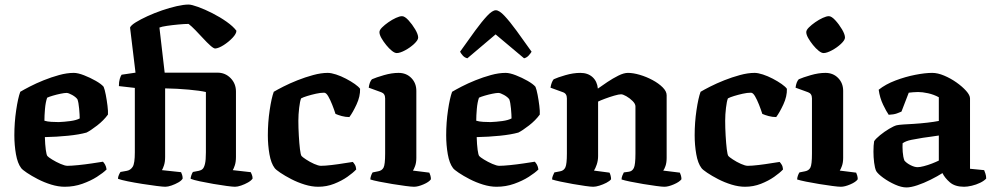

<svg xmlns="http://www.w3.org/2000/svg" viewBox="-20 -820 4367 843"><path d="M264 0Q236 0 205 -9.5Q174 -19 146 -33.5Q118 -48 98 -61.5Q78 -75 73 -82Q57 -103 50 -143Q43 -183 43 -226Q43 -282 51 -336Q59 -390 69 -417Q84 -426 111 -440Q138 -454 171.5 -467.5Q205 -481 239.5 -490.5Q274 -500 304 -500Q322 -500 349 -489.5Q376 -479 400.5 -465Q425 -451 435 -439Q440 -427 444.5 -403.5Q449 -380 452 -355.5Q455 -331 454 -317Q435 -291 406.5 -269Q378 -247 360 -238Q328 -229 278.5 -224Q229 -219 177 -218Q178 -185 181 -162.5Q184 -140 188 -135Q192 -130 209 -119.5Q226 -109 245.5 -100.5Q265 -92 276 -92Q293 -92 323 -95Q353 -98 383 -102.5Q413 -107 432 -110Q437 -105 441.5 -97Q446 -89 448 -76Q433 -61 405.5 -43.5Q378 -26 341.5 -13Q305 0 264 0ZM238 -284Q263 -285 289 -288.5Q315 -292 330 -300Q330 -315 327.5 -343Q325 -371 320 -384Q313 -394 297 -403Q281 -412 272 -412Q263 -412 246 -408.5Q229 -405 212 -400Q195 -395 187 -391Q180 -371 177.5 -341.5Q175 -312 175 -290Q188 -286 205.5 -285Q223 -284 238 -284Z M706 0Q696 0 668 -3.5Q640 -7 605 -12.5Q570 -18 540.5 -24Q511 -30 498 -35Q498 -43 502 -52Q506 -61 509 -65L537 -70Q553 -73 562.5 -87.5Q572 -102 572 -151V-434L502 -442Q502 -461 506 -474Q510 -487 514 -492L575 -501L551 -699Q555 -709 576 -722Q597 -735 627.5 -749Q658 -763 691.5 -774.5Q725 -786 756 -793Q787 -800 808 -800Q821 -800 850 -789.5Q879 -779 912.5 -762Q946 -745 975 -724.5Q1004 -704 1018 -685Q1018 -672 1001 -654Q984 -636 962 -622Q940 -608 925 -607Q918 -607 903.5 -620Q889 -633 872 -651.5Q855 -670 838 -687.5Q821 -705 808 -715Q791 -715 764 -712.5Q737 -710 713 -706.5Q689 -703 680 -699L703 -501H935Q969 -501 992.5 -477Q1016 -453 1016 -418V-131Q1016 -109 1011 -94Q1006 -79 1002 -73L1081 -64Q1083 -60 1086 -52.5Q1089 -45 1089 -36Q1083 -27 1069 -19Q1055 -11 1039 -5.5Q1023 0 1012 0Q1002 0 975.5 -3.5Q949 -7 917 -12.5Q885 -18 857 -24Q829 -30 817 -35Q817 -41 820 -50Q823 -59 827 -65L853 -70Q863 -72 869.5 -78Q876 -84 880 -100.5Q884 -117 884 -151V-416Q858 -422 808.5 -426.5Q759 -431 705 -432V-131Q705 -109 700 -94Q695 -79 691 -73L775 -64Q777 -60 779.5 -52.5Q782 -45 782 -36Q777 -27 763 -19Q749 -11 733 -5.5Q717 0 706 0Z M1377 0Q1349 0 1318 -9.5Q1287 -19 1259 -33.5Q1231 -48 1211 -61.5Q1191 -75 1186 -82Q1170 -103 1163 -143Q1156 -183 1156 -226Q1156 -282 1164 -336Q1172 -390 1182 -417Q1197 -426 1224.5 -440Q1252 -454 1286 -467.5Q1320 -481 1355 -490.5Q1390 -500 1419 -500Q1434 -500 1455.5 -493Q1477 -486 1499 -474.5Q1521 -463 1538 -451Q1555 -439 1561 -430Q1562 -397 1545.5 -361.5Q1529 -326 1514 -306Q1497 -306 1480.5 -310.5Q1464 -315 1453 -320Q1447 -339 1438.5 -360.5Q1430 -382 1421 -397.5Q1412 -413 1403 -413Q1387 -413 1367 -408.5Q1347 -404 1329 -398.5Q1311 -393 1302 -388Q1297 -376 1293.5 -346.5Q1290 -317 1290 -290Q1290 -259 1292 -224.5Q1294 -190 1297 -165Q1300 -140 1304 -135Q1307 -131 1323.5 -120Q1340 -109 1359 -100.5Q1378 -92 1389 -92Q1407 -92 1436.5 -95.5Q1466 -99 1493 -103.5Q1520 -108 1529 -109Q1533 -105 1538 -97Q1543 -89 1544 -76Q1530 -61 1505 -43.5Q1480 -26 1447 -13Q1414 0 1377 0Z M1798 0Q1787 0 1760.5 -3.5Q1734 -7 1703 -12Q1672 -17 1645 -22.5Q1618 -28 1606 -32Q1606 -39 1609 -48Q1612 -57 1616 -63L1641 -68Q1657 -71 1664 -84Q1671 -97 1671 -146V-388Q1671 -409 1654 -415L1599 -435Q1602 -460 1613 -472Q1631 -480 1665.5 -490Q1700 -500 1730 -500Q1764 -500 1786 -477.5Q1808 -455 1808 -421V-127Q1808 -106 1802.5 -91Q1797 -76 1793 -71L1865 -62Q1867 -58 1869.5 -50Q1872 -42 1872 -33Q1864 -21 1839.5 -10.5Q1815 0 1798 0ZM1722 -587Q1713 -587 1700.5 -597Q1688 -607 1675.5 -622.5Q1663 -638 1654.5 -653Q1646 -668 1646 -679Q1646 -688 1657.5 -699.5Q1669 -711 1685.5 -722.5Q1702 -734 1718.5 -741.5Q1735 -749 1745 -749Q1757 -749 1773.5 -731Q1790 -713 1803 -691Q1816 -669 1816 -655Q1816 -644 1798.5 -627.5Q1781 -611 1758.5 -599Q1736 -587 1722 -587Z M2160 0Q2132 0 2101 -9.5Q2070 -19 2042 -33.5Q2014 -48 1994 -61.5Q1974 -75 1969 -82Q1953 -103 1946 -143Q1939 -183 1939 -226Q1939 -282 1947 -336Q1955 -390 1965 -417Q1980 -426 2007 -440Q2034 -454 2067.5 -467.5Q2101 -481 2135.5 -490.5Q2170 -500 2200 -500Q2218 -500 2245 -489.5Q2272 -479 2296.5 -465Q2321 -451 2331 -439Q2336 -427 2340.5 -403.5Q2345 -380 2348 -355.5Q2351 -331 2350 -317Q2331 -291 2302.5 -269Q2274 -247 2256 -238Q2224 -229 2174.5 -224Q2125 -219 2073 -218Q2074 -185 2077 -162.5Q2080 -140 2084 -135Q2088 -130 2105 -119.5Q2122 -109 2141.5 -100.5Q2161 -92 2172 -92Q2189 -92 2219 -95Q2249 -98 2279 -102.5Q2309 -107 2328 -110Q2333 -105 2337.5 -97Q2342 -89 2344 -76Q2329 -61 2301.5 -43.5Q2274 -26 2237.5 -13Q2201 0 2160 0ZM2134 -284Q2159 -285 2185 -288.5Q2211 -292 2226 -300Q2226 -315 2223.5 -343Q2221 -371 2216 -384Q2209 -394 2193 -403Q2177 -412 2168 -412Q2159 -412 2142 -408.5Q2125 -405 2108 -400Q2091 -395 2083 -391Q2076 -371 2073.5 -341.5Q2071 -312 2071 -290Q2084 -286 2101.5 -285Q2119 -284 2134 -284ZM2032 -564Q2020 -567 2012 -576Q2004 -585 2000 -593Q2036 -644 2066 -685Q2096 -726 2119 -750.5Q2142 -775 2157 -775Q2172 -775 2195 -750.5Q2218 -726 2248 -685Q2278 -644 2314 -593Q2310 -586 2301.5 -576.5Q2293 -567 2281 -564L2156 -669Z M2585 0Q2574 0 2549.5 -3.5Q2525 -7 2496 -12Q2467 -17 2441.5 -22.5Q2416 -28 2404 -32Q2404 -40 2407.5 -48.5Q2411 -57 2414 -63L2440 -68Q2456 -71 2462.5 -85.5Q2469 -100 2469 -146V-388Q2469 -409 2452 -415L2397 -435Q2401 -460 2411 -472Q2428 -480 2462.5 -490Q2497 -500 2528 -500Q2561 -500 2581.5 -481.5Q2602 -463 2605 -431Q2623 -444 2647 -460Q2671 -476 2695 -488Q2719 -500 2737 -500Q2760 -500 2789 -491.5Q2818 -483 2845 -468.5Q2872 -454 2889.5 -436.5Q2907 -419 2907 -402V-127Q2907 -106 2902 -91.5Q2897 -77 2892 -71L2965 -62Q2967 -58 2969.5 -50Q2972 -42 2972 -33Q2963 -21 2938.5 -10.5Q2914 0 2897 0Q2887 0 2861 -3.5Q2835 -7 2804.5 -12Q2774 -17 2747.5 -22.5Q2721 -28 2709 -32Q2709 -40 2712.5 -49Q2716 -58 2719 -63L2741 -66Q2756 -68 2763 -82.5Q2770 -97 2770 -146V-353Q2770 -364 2757.5 -376.5Q2745 -389 2730 -397.5Q2715 -406 2707 -406Q2697 -406 2676.5 -400Q2656 -394 2636 -386.5Q2616 -379 2606 -374V-135Q2606 -115 2600 -97.5Q2594 -80 2588 -71L2656 -62Q2658 -59 2660.5 -50.5Q2663 -42 2663 -33Q2657 -25 2642.5 -17.5Q2628 -10 2612 -5Q2596 0 2585 0Z M3251 0Q3223 0 3192 -9.5Q3161 -19 3133 -33.5Q3105 -48 3085 -61.5Q3065 -75 3060 -82Q3044 -103 3037 -143Q3030 -183 3030 -226Q3030 -282 3038 -336Q3046 -390 3056 -417Q3071 -426 3098.5 -440Q3126 -454 3160 -467.5Q3194 -481 3229 -490.5Q3264 -500 3293 -500Q3308 -500 3329.5 -493Q3351 -486 3373 -474.5Q3395 -463 3412 -451Q3429 -439 3435 -430Q3436 -397 3419.5 -361.5Q3403 -326 3388 -306Q3371 -306 3354.5 -310.5Q3338 -315 3327 -320Q3321 -339 3312.5 -360.5Q3304 -382 3295 -397.5Q3286 -413 3277 -413Q3261 -413 3241 -408.5Q3221 -404 3203 -398.5Q3185 -393 3176 -388Q3171 -376 3167.5 -346.5Q3164 -317 3164 -290Q3164 -259 3166 -224.5Q3168 -190 3171 -165Q3174 -140 3178 -135Q3181 -131 3197.5 -120Q3214 -109 3233 -100.5Q3252 -92 3263 -92Q3281 -92 3310.5 -95.5Q3340 -99 3367 -103.5Q3394 -108 3403 -109Q3407 -105 3412 -97Q3417 -89 3418 -76Q3404 -61 3379 -43.5Q3354 -26 3321 -13Q3288 0 3251 0Z M3672 0Q3661 0 3634.5 -3.5Q3608 -7 3577 -12Q3546 -17 3519 -22.5Q3492 -28 3480 -32Q3480 -39 3483 -48Q3486 -57 3490 -63L3515 -68Q3531 -71 3538 -84Q3545 -97 3545 -146V-388Q3545 -409 3528 -415L3473 -435Q3476 -460 3487 -472Q3505 -480 3539.5 -490Q3574 -500 3604 -500Q3638 -500 3660 -477.5Q3682 -455 3682 -421V-127Q3682 -106 3676.5 -91Q3671 -76 3667 -71L3739 -62Q3741 -58 3743.5 -50Q3746 -42 3746 -33Q3738 -21 3713.5 -10.5Q3689 0 3672 0ZM3596 -587Q3587 -587 3574.5 -597Q3562 -607 3549.5 -622.5Q3537 -638 3528.5 -653Q3520 -668 3520 -679Q3520 -688 3531.5 -699.5Q3543 -711 3559.5 -722.5Q3576 -734 3592.5 -741.5Q3609 -749 3619 -749Q3631 -749 3647.5 -731Q3664 -713 3677 -691Q3690 -669 3690 -655Q3690 -644 3672.5 -627.5Q3655 -611 3632.5 -599Q3610 -587 3596 -587Z M3960 3Q3938 3 3910 -9.5Q3882 -22 3858.5 -39Q3835 -56 3827 -69Q3821 -82 3818 -106Q3815 -130 3815 -154Q3815 -183 3818 -200Q3825 -211 3844 -226.5Q3863 -242 3884 -254.5Q3905 -267 3917 -270Q3925 -272 3946.5 -273.5Q3968 -275 3990 -276Q4022 -278 4052 -281.5Q4082 -285 4102 -289V-393Q4080 -405 4055 -410.5Q4030 -416 4011 -416Q4002 -416 3989.5 -415Q3977 -414 3970 -413L3938 -330Q3932 -327 3918 -322Q3904 -317 3882 -316Q3872 -330 3857.5 -360Q3843 -390 3838 -426Q3868 -450 3911.5 -466.5Q3955 -483 3998.5 -491.5Q4042 -500 4073 -500Q4097 -500 4125.5 -488Q4154 -476 4179.5 -458Q4205 -440 4222 -421Q4239 -402 4239 -388V-79L4301 -73Q4303 -68 4306.5 -58Q4310 -48 4310 -36Q4301 -26 4283.5 -17.5Q4266 -9 4246.5 -4.5Q4227 0 4213 0Q4173 0 4150.5 -19.5Q4128 -39 4118 -60Q4096 -46 4066 -31Q4036 -16 4007.5 -6.5Q3979 3 3960 3ZM4009 -86Q4019 -86 4036.5 -90.5Q4054 -95 4072 -102Q4090 -109 4102 -115V-225Q4086 -223 4068 -220Q4050 -217 4032 -215Q4006 -211 3981.5 -206Q3957 -201 3943 -191Q3942 -175 3943.5 -153Q3945 -131 3951 -115Q3960 -104 3977.5 -95Q3995 -86 4009 -86Z"/></svg>

Font: Texturina
Style: Bold
Weight: 700
Designer: Guillermo Torres Carreño
Foundry: Omnibus-Type
Version: Version 1.002; ttfautohint (v1.8.3)